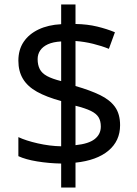

<svg xmlns="http://www.w3.org/2000/svg" viewBox="-20 -779 612 857"><path d="M253 -49Q198 -50 146 -58.5Q94 -67 62 -82V-167Q96 -151 149 -139Q202 -127 253 -126V-328Q187 -346 145 -369.5Q103 -393 82.5 -427Q62 -461 62 -508Q62 -557 85.5 -592Q109 -627 152 -647.5Q195 -668 253 -671V-759H317V-672Q370 -671 413.5 -660.5Q457 -650 493 -635L466 -561Q434 -574 395.5 -583.5Q357 -593 317 -596V-395Q383 -376 427 -354.5Q471 -333 493.5 -301.5Q516 -270 516 -220Q516 -150 464 -106.5Q412 -63 317 -53V58H253ZM317 -131Q376 -137 403 -158.5Q430 -180 430 -214Q430 -239 420 -255.5Q410 -272 385.5 -284Q361 -296 317 -307ZM253 -594Q217 -592 194 -581.5Q171 -571 159.5 -554Q148 -537 148 -515Q148 -489 157.5 -470.5Q167 -452 190 -439.5Q213 -427 253 -417Z"/></svg>

Font: Noto Sans Thai
Style: Regular
Weight: 400
Designer: Monotype Design Team
Foundry: Monotype Imaging Inc.
Version: Version 2.001